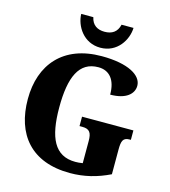

<svg xmlns="http://www.w3.org/2000/svg" viewBox="-134 -1046 1030 1163"><g transform="rotate(15 380.5 -464.5)"><path d="M394 -771C500 -771 556 -864 558 -939H483C472 -891 440 -871 394 -871C349 -871 316 -891 306 -939H230C232 -864 288 -771 394 -771ZM413 10C501 10 581 -10 661 -49V-203C661 -258 669 -280 710 -280H718V-339H396V-280H414C460 -280 473 -258 473 -207V-68C455 -65 440 -64 427 -64C296 -64 248 -169 248 -358C248 -548 294 -654 415 -654C485 -654 526 -604 526 -512C626 -512 671 -556 671 -606C671 -671 585 -724 417 -724C176 -724 51 -574 51 -358C51 -137 169 10 413 10Z"/></g></svg>

Font: Noto Serif Bengali SemiCondensed Black
Style: Regular
Weight: 900
Width: 4
Designer: Juan Bruce, Universal Thirst, Indian Type Foundry and the Monotype Design Team.
Foundry: Monotype Imaging Inc.
Version: Version 2.003